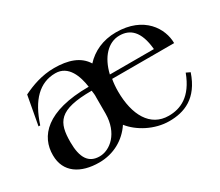

<svg xmlns="http://www.w3.org/2000/svg" viewBox="-98 -737 1117 974"><g transform="rotate(-30 460.5 -250.0)"><path d="M245 15C330 15 401 -26 444 -91C488 -35 572 11 658 11C745 11 831 -20 875 -150L852 -161C808 -43 737 -14 669 -14C561 -14 507 -112 507 -250C507 -275 509 -298 513 -320H876C876 -405 811 -515 647 -515C570 -515 508 -485 465 -438C431 -494 366 -515 285 -515C213 -515 151 -492 100 -467L69 -298H79C120 -424 185 -489 277 -489C354 -489 381 -410 390 -345C142 -345 58 -245 59 -134C59 -34 137 15 245 15ZM262 -11C199 -11 169 -55 169 -147C169 -264 198 -320 393 -320C395 -307 397 -292 396 -278V-184C395 -70 324 -11 262 -11ZM772 -345H514C535 -435 588 -492 654 -492C715 -492 762 -456 772 -345Z"/></g></svg>

Font: Sprat
Style: Regular
Weight: 400
Designer: Ethan Nakache
Foundry: Collletttivo
Version: Version 2.000;Glyphs 3.2 (3217)